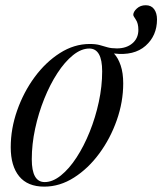

<svg xmlns="http://www.w3.org/2000/svg" viewBox="-20 -686 606 716"><path d="M439.5 -375Q439.5 -306 415.5 -237.8Q391.5 -169.5 350.2 -113.5Q309 -57.5 256 -23.8Q203 10 145 10Q83 10 51.5 -28.5Q20 -67 20 -137Q20 -206 44 -274.2Q68 -342.5 109.2 -398.5Q150.5 -454.5 203.5 -488.2Q256.5 -522 314.5 -522Q337.5 -522 352.2 -517.8Q367 -513.5 381.2 -509.5Q395.5 -505.5 416 -505.5Q451.5 -505.5 473.8 -524.5Q496 -543.5 496 -574.5Q496 -599 486.5 -612.8Q477 -626.5 477 -630.5Q477 -642 490.2 -654.2Q503.5 -666.5 523.5 -666.5Q544 -666.5 554.8 -651.8Q565.5 -637 565.5 -613.5Q565.5 -553 522.8 -515.2Q480 -477.5 405 -486.5Q420.5 -470 430 -442Q439.5 -414 439.5 -375ZM146.5 -7Q176.5 -7 207.2 -31.8Q238 -56.5 265.5 -98.8Q293 -141 314.5 -194.5Q336 -248 348.5 -306Q361 -364 361 -420Q361 -505 313 -505Q283 -505 252.2 -480.2Q221.5 -455.5 194 -413.2Q166.5 -371 145 -317.5Q123.5 -264 111 -206Q98.5 -148 98.5 -92Q98.5 -7 146.5 -7Z"/></svg>

Font: Newsreader 72pt
Style: Italic
Weight: 400
Italic angle: -17°
Designer: Hugues Gentile
Foundry: Production Type
Version: Version 1.003; ttfautohint (v1.8.3)